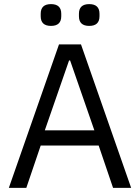

<svg xmlns="http://www.w3.org/2000/svg" viewBox="-20 -914 681 934"><path d="M178 -835V-847Q178 -894 228 -894Q278 -894 278 -847V-835Q278 -788 228 -788Q178 -788 178 -835ZM364 -835V-847Q364 -894 414 -894Q464 -894 464 -847V-835Q464 -788 414 -788Q364 -788 364 -835ZM23 0 267 -698H374L618 0H530L460 -206H178L108 0ZM198 -280H439L321 -620H316Z"/></svg>

Font: Anuphan
Style: Regular
Weight: 400
Designer: Mike Abbink, Paul van der Laan, Pieter van Rosmalen, Mint Tantisuwanna
Foundry: Bold Monday; Cadson Demak
Version: Version 3.002;hotconv 1.0.109;makeotfexe 2.5.65596